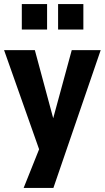

<svg xmlns="http://www.w3.org/2000/svg" viewBox="-21 -742 514 942"><path d="M95 180 187 -50V36L-1 -496H150L247 -136H233L331 -496H473L241 180ZM264 -597V-722H388V-597ZM86 -597V-722H210V-597Z"/></svg>

Font: Nunito Sans 10pt Condensed ExtraBold
Style: Regular
Weight: 800
Width: 3
Designer: Vernon Adams
Foundry: Vernon Adams
Version: Version 3.101;gftools[0.9.27]